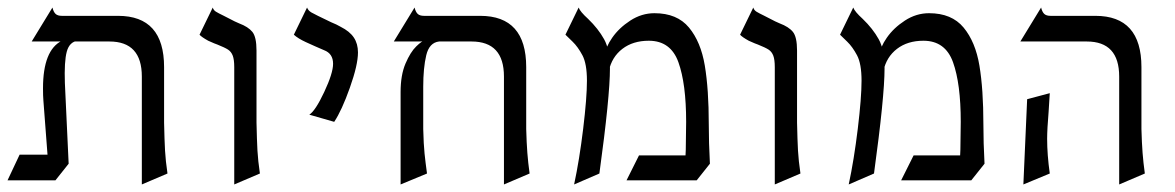

<svg xmlns="http://www.w3.org/2000/svg" viewBox="-20 -476 3115 509"><path d="M415 -298V-151Q416 -104 417.5 -77Q419 -50 424 -16L356 13V-273Q356 -366 270 -366H64L119 -456Q122 -444 127.5 -439Q133 -434 144 -434H293Q415 -434 415 -298ZM94 -242Q94 -343 144 -368H186Q164 -365 157 -339Q150 -313 152 -256L162 -42L108 -39L95 -210Q94 -221 94 -242ZM112 -66 162 -42 127 2H0L32 -66Z M614 -414Q638 -405 649 -391.5Q660 -378 660 -342V-151Q661 -104 662.5 -77Q664 -50 669 -16L601 13V-298Q601 -318 597 -328.5Q593 -339 584.5 -344.5Q576 -350 556 -358Q552 -359 532 -368Q514 -378 509 -384L544 -456Q546 -449 552.5 -445Q559 -441 572.5 -434.5Q586 -428 593 -424Q600 -420 614 -414Z M816 -353Q811 -355 790.5 -364.5Q770 -374 759 -384L794 -456Q797 -448 805.5 -443Q814 -438 858 -417Q873 -411 883 -405Q907 -393 918 -376.5Q929 -360 929 -337Q929 -304 907.5 -243.5Q886 -183 866 -153L800 -172Q816 -182 839.5 -232Q863 -282 863 -307Q863 -334 839 -343Z M1375 -298V-134Q1376 -97 1378 -71Q1380 -45 1384 -16L1316 13V-273Q1316 -366 1230 -366H1024L1079 -456Q1082 -444 1087.5 -439Q1093 -434 1104 -434H1253Q1375 -434 1375 -298ZM1105 -368H1144V-366Q1118 -363 1110 -329.5Q1102 -296 1102 -246V-134Q1103 -93 1105.5 -69Q1108 -45 1112 -16L1042 13V-232Q1042 -277 1055 -307.5Q1068 -338 1083.5 -353Q1099 -368 1105 -368Z M1539 -426Q1566 -400 1581.5 -372Q1597 -344 1597 -295Q1597 -220 1569 -16L1502 13Q1516 -52 1526 -134.5Q1536 -217 1536 -262Q1536 -307 1524 -329.5Q1512 -352 1498 -365.5Q1484 -379 1479 -384L1514 -456Q1518 -445 1539 -426ZM1715 -441Q1775 -441 1806.5 -403Q1838 -365 1848.5 -302Q1859 -239 1859 -147Q1859 -98 1862 -42L1797 -40Q1797 -64 1798 -79L1799 -153Q1799 -254 1778.5 -311Q1758 -368 1700 -368Q1658 -368 1630 -346.5Q1602 -325 1594 -288L1585 -333Q1585 -350 1603 -376Q1621 -402 1651 -421.5Q1681 -441 1715 -441ZM1674 -64H1816L1862 -42L1827 2H1641Z M2047 -414Q2071 -405 2082 -391.5Q2093 -378 2093 -342V-151Q2094 -104 2095.5 -77Q2097 -50 2102 -16L2034 13V-298Q2034 -318 2030 -328.5Q2026 -339 2017.5 -344.5Q2009 -350 1989 -358Q1985 -359 1965 -368Q1947 -378 1942 -384L1977 -456Q1979 -449 1985.5 -445Q1992 -441 2005.5 -434.5Q2019 -428 2026 -424Q2033 -420 2047 -414Z M2267 -426Q2294 -400 2309.5 -372Q2325 -344 2325 -295Q2325 -220 2297 -16L2230 13Q2244 -52 2254 -134.5Q2264 -217 2264 -262Q2264 -307 2252 -329.5Q2240 -352 2226 -365.5Q2212 -379 2207 -384L2242 -456Q2246 -445 2267 -426ZM2443 -441Q2503 -441 2534.5 -403Q2566 -365 2576.5 -302Q2587 -239 2587 -147Q2587 -98 2590 -42L2525 -40Q2525 -64 2526 -79L2527 -153Q2527 -254 2506.5 -311Q2486 -368 2428 -368Q2386 -368 2358 -346.5Q2330 -325 2322 -288L2313 -333Q2313 -350 2331 -376Q2349 -402 2379 -421.5Q2409 -441 2443 -441ZM2402 -64H2544L2590 -42L2555 2H2369Z M3006 -298V-134Q3007 -97 3009 -71Q3011 -45 3015 -16L2947 13V-273Q2947 -366 2861 -366H2685L2740 -456Q2743 -444 2748.5 -439Q2754 -434 2765 -434H2884Q3006 -434 3006 -298ZM2760 -181Q2756 -133 2756 -108Q2756 -66 2763 -16L2693 13L2703 -213L2763 -229Z"/></svg>

Font: BellefairVN
Style: Regular
Weight: 400
Designer: Nick Shinn, Liron Lavi Turkenic
Foundry: Shinntype
Version: Version 1.003